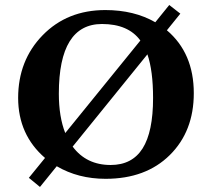

<svg xmlns="http://www.w3.org/2000/svg" viewBox="-20 -698 839 760"><path d="M138.2 42 94.2 5.9 158.2 -72.8Q52.2 -164.1 51.8 -310.1Q51.8 -459 148.9 -558.6Q246.1 -658.2 397 -658.2Q510.7 -658.2 594.7 -609.9L649.9 -678.2L693.8 -644L640.6 -578.1Q747.1 -487.8 747.1 -329.1Q747.1 -178.2 652.1 -84.2Q557.1 9.8 397.9 9.8Q289.6 9.8 204.6 -40ZM383.8 -603Q212.9 -603 212.9 -327.1Q212.9 -235.8 238.3 -171.4L535.6 -537.6Q487.8 -603 383.8 -603ZM563.5 -482.9 267.6 -117.7Q321.8 -44.9 418 -44.9Q502.9 -44.9 544.4 -110.4Q585.9 -175.8 585.9 -310.1Q585.9 -418 563.5 -482.9Z"/></svg>

Font: Linux Biolinum O
Style: Bold
Weight: 700
Designer: Philipp H. Poll
Foundry: Philipp H. Poll
Version: Version 1.3.2